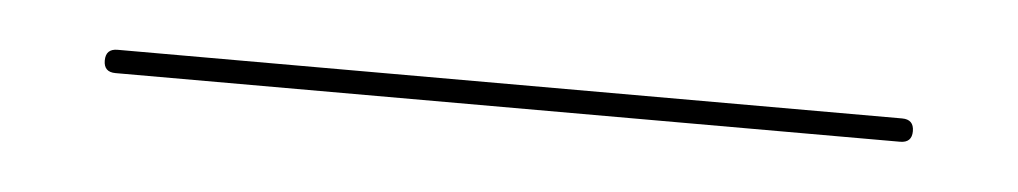

<svg xmlns="http://www.w3.org/2000/svg" viewBox="-21 -251 509 96"><g transform="rotate(5 233.0 -203.0)"><path d="M430.3 -197.3H36.5Q30.6 -197.3 30.6 -203.1Q30.6 -209 36.5 -209H430.3Q436.2 -209 436.2 -203.1Q436.2 -197.3 430.3 -197.3Z"/></g></svg>

Font: League Script
Style: League Script
Weight: 400
Foundry: Haley Fiege
Version: Version 1.001